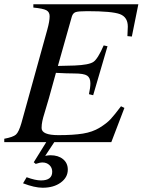

<svg xmlns="http://www.w3.org/2000/svg" viewBox="-28 -673 675 909"><path d="M249 -33.2Q318.8 -33.2 364.5 -40.5Q410.2 -47.9 443.6 -68.4Q477.1 -88.9 495.6 -108.9Q514.2 -128.9 544.9 -169.9L561 -162.1L499 0H229L186 64.9Q201.2 62 210.9 62Q248 62 270.5 80.6Q293 99.1 293 129.9Q293 167 259.5 191.4Q226.1 215.8 173.8 215.8Q135.7 215.8 81.1 194.8L98.1 166Q139.2 181.2 166 181.2Q219.2 181.2 219.2 140.1Q219.2 121.1 206.1 108.6Q192.9 96.2 172.9 96.2Q160.6 96.2 141.1 103L131.8 95.2L190.9 0H-7.8V-16.1Q34.2 -23.9 47.6 -35.9Q61 -47.9 73.2 -89.8L195.8 -532.2Q207 -572.3 207 -596.2Q207 -616.2 191.4 -624.5Q175.8 -632.8 129.9 -637.2V-652.8H627L596.2 -500L575.2 -502Q577.1 -536.1 577.1 -546.9Q577.1 -591.8 540 -606Q502.9 -620.1 384.8 -620.1Q342.8 -620.1 329.8 -615.5Q316.9 -610.8 312 -594.2L246.1 -360.8Q315.9 -362.8 325.2 -362.8Q393.1 -365.7 414.1 -379.9Q435.1 -394 462.9 -458L481 -454.1L413.1 -222.2L393.1 -227.1Q399.9 -257.8 399.9 -278.8Q399.9 -304.7 384.5 -314.9Q369.1 -325.2 323.2 -325.2Q289.1 -325.2 236.8 -328.1Q218.8 -261.2 203.4 -207.5Q188 -153.8 181.9 -135Q175.8 -116.2 172.4 -99.6Q168.9 -83 168.9 -66.9Q168.9 -33.2 249 -33.2Z"/></svg>

Font: Accordance
Style: Italic
Weight: 400
Italic angle: -11°
Version: Version 1.2 (build January 31, 2020) Miklal Software Solutio